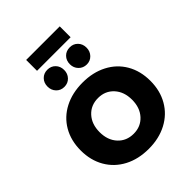

<svg xmlns="http://www.w3.org/2000/svg" viewBox="-245 -994 1124 1124"><g transform="rotate(-45 316.5 -432.0)"><path d="M605 -269Q605 -188 569 -125.5Q533 -63 467.5 -28.5Q402 6 317 6Q231 6 165.5 -28.5Q100 -63 64 -125.5Q28 -188 28 -269Q28 -351 64 -413Q100 -475 165.5 -509Q231 -543 317 -543Q402 -543 467.5 -509Q533 -475 569 -413Q605 -351 605 -269ZM182 -267Q182 -201 219.5 -160Q257 -119 317 -119Q376 -119 413.5 -160Q451 -201 451 -267Q451 -333 413.5 -374Q376 -415 317 -415Q257 -415 219.5 -374Q182 -333 182 -267ZM293 -671Q293 -641 273.5 -620.5Q254 -600 224 -600Q194 -600 174.5 -620.5Q155 -641 155 -671Q155 -702 174.5 -722Q194 -742 224 -742Q254 -742 273.5 -722Q293 -702 293 -671ZM478 -671Q478 -641 458.5 -620.5Q439 -600 410 -600Q380 -600 360 -620.5Q340 -641 340 -671Q340 -702 359.5 -722Q379 -742 410 -742Q439 -742 458.5 -722Q478 -702 478 -671ZM177 -870H455V-780H177Z"/></g></svg>

Font: Montserrat arm2 SemiBold
Style: Regular
Weight: 600
Designer: Julieta Ulanovsky
Foundry: Julieta Ulanovsky
Version: Version 6.000